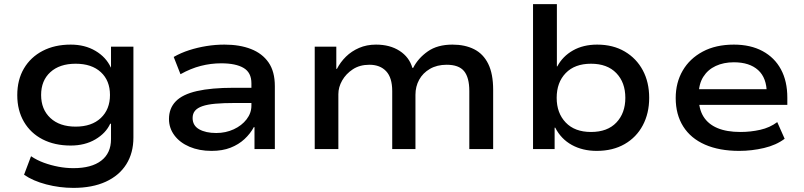

<svg xmlns="http://www.w3.org/2000/svg" viewBox="-20 -725 3910 934"><path d="M337 189Q270 189 205 172Q140 155 97 125L131 35Q159 54 193 66.5Q227 79 264 86Q301 93 337 93Q425 93 472.5 56.5Q520 20 520 -48V-123H516Q495 -77 444 -47Q393 -17 324 -17Q246 -17 187.5 -47Q129 -77 96.5 -132.5Q64 -188 64 -262Q64 -337 96.5 -392Q129 -447 187.5 -477.5Q246 -508 324 -508Q393 -508 444.5 -477.5Q496 -447 519 -397H520V-498H629V-56Q629 19 594.5 74Q560 129 494.5 159Q429 189 337 189ZM348 -109Q426 -109 470.5 -151Q515 -193 515 -263Q515 -333 470.5 -374Q426 -415 348 -415Q270 -415 225 -374Q180 -333 180 -263Q180 -193 225 -151Q270 -109 348 -109Z M1009 9Q949 9 902 -11Q855 -31 828.5 -66.5Q802 -102 802 -146Q802 -198 835 -232Q868 -266 938 -282Q1008 -298 1117 -298H1221V-224H1123Q1067 -224 1028 -220.5Q989 -217 964.5 -208.5Q940 -200 928.5 -186Q917 -172 917 -151Q917 -114 949 -96Q981 -78 1032 -78Q1078 -78 1117 -96Q1156 -114 1179.5 -144.5Q1203 -175 1203 -211V-320Q1203 -372 1165 -394.5Q1127 -417 1056 -417Q1006 -417 957 -404.5Q908 -392 858 -364L825 -448Q860 -468 900.5 -481Q941 -494 984.5 -501Q1028 -508 1072 -508Q1146 -508 1201 -486.5Q1256 -465 1286.5 -421Q1317 -377 1317 -306V0H1218V-106L1215 -107Q1198 -75 1169.5 -48.5Q1141 -22 1101.5 -6.5Q1062 9 1009 9Z M1511 0V-498H1616V-390H1619Q1636 -423 1663 -449.5Q1690 -476 1727 -492Q1764 -508 1809 -508Q1877 -508 1924 -477.5Q1971 -447 1986 -395H1990Q2014 -442 2061 -475Q2108 -508 2181 -508Q2242 -508 2286.5 -485.5Q2331 -463 2355 -414.5Q2379 -366 2379 -288V0H2263V-282Q2263 -348 2237.5 -379Q2212 -410 2153 -410Q2106 -410 2071.5 -390Q2037 -370 2019 -337Q2001 -304 2001 -264V0H1888V-282Q1888 -347 1858.5 -378.5Q1829 -410 1777 -410Q1730 -410 1696.5 -388Q1663 -366 1644.5 -333.5Q1626 -301 1626 -267V0Z M2883 9Q2814 9 2761.5 -20Q2709 -49 2681 -104H2678V0H2573V-705H2689V-402H2691Q2717 -451 2767 -479.5Q2817 -508 2885 -508Q2962 -508 3019 -474.5Q3076 -441 3107 -383Q3138 -325 3138 -249Q3138 -174 3107 -115.5Q3076 -57 3018.5 -24Q2961 9 2883 9ZM2855 -83Q2935 -83 2978.5 -129Q3022 -175 3022 -249Q3022 -324 2978 -369.5Q2934 -415 2855 -415Q2776 -415 2732 -369.5Q2688 -324 2688 -249Q2688 -175 2732 -129Q2776 -83 2855 -83Z M3576 9Q3479 9 3409.5 -21.5Q3340 -52 3303.5 -110Q3267 -168 3267 -248Q3267 -323 3301 -381.5Q3335 -440 3398.5 -474Q3462 -508 3550 -508Q3631 -508 3689.5 -476.5Q3748 -445 3779 -387.5Q3810 -330 3810 -250V-215H3356V-291H3730L3710 -271Q3710 -346 3668 -384Q3626 -422 3550 -422Q3500 -422 3461.5 -404Q3423 -386 3401 -351Q3379 -316 3379 -264V-252Q3379 -195 3402 -158Q3425 -121 3470 -102Q3515 -83 3582 -83Q3631 -83 3678 -93.5Q3725 -104 3761 -131L3797 -50Q3756 -19 3696.5 -5Q3637 9 3576 9Z"/></svg>

Font: Nunito Sans 7pt SemiExpanded SemiBold
Style: Regular
Weight: 600
Width: 6
Designer: Vernon Adams
Foundry: Vernon Adams
Version: Version 3.101;gftools[0.9.27]